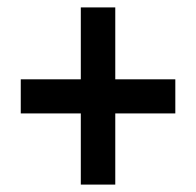

<svg xmlns="http://www.w3.org/2000/svg" viewBox="-20 -613 530 518"><path d="M198 -115V-307H36V-399H198V-593H291V-399H453V-307H291V-115Z"/></svg>

Font: Noto Sans Malayalam Condensed SemiBold
Style: Regular
Weight: 600
Width: 3
Designer: Jelle Bosma - Monotype Design Team
Foundry: Monotype Imaging Inc.
Version: Version 2.104; ttfautohint (v1.8.4.7-5d5b)